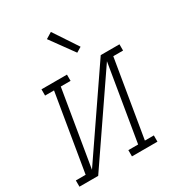

<svg xmlns="http://www.w3.org/2000/svg" viewBox="-215 -873 905 985"><g transform="rotate(-30 237.5 -380.5)"><path d="M-34 0V-37H24L100 -493H47V-530H198V-493H140L65 -43L398 -530H509V-493H451L375 -37H428V0H277V-37H335L410 -487L77 0ZM300 -601 200 -739 236 -761 330 -619Z"/></g></svg>

Font: Iosevka Curly Slab XLtObl
Style: Regular
Weight: 200
Italic angle: -9°
Monospace: yes
Designer: Belleve Invis
Foundry: Belleve Invis
Version: Version 11.1.0; ttfautohint (v1.8.3)